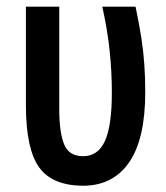

<svg xmlns="http://www.w3.org/2000/svg" viewBox="-20 -562 509 590"><path d="M234.4 8.8Q139.6 7.8 99.9 -48.3Q60.1 -104.5 59.6 -235.8V-541.5H162.1V-226.1Q162.1 -156.2 176.8 -119.1Q191.4 -82 235.4 -82Q281.2 -82 302.5 -128.9Q323.7 -175.8 323.7 -276.9Q323.7 -342.3 316.9 -406.5Q310.1 -470.7 294.4 -541.5H396.5Q407.7 -488.3 414.1 -447.3Q420.4 -406.2 423.3 -366.7Q426.3 -327.1 426.3 -278.3Q426.3 -134.8 376.7 -63Q327.1 8.8 234.4 8.8Z"/></svg>

Font: Open Sans Condensed SemiBold
Style: Regular
Weight: 600
Width: 3
Designer: Monotype Design Team
Foundry: Monotype Imaging Inc.
Version: Version 3.000; ttfautohint (v1.8.4)